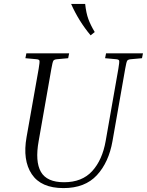

<svg xmlns="http://www.w3.org/2000/svg" viewBox="-20 -953 752 983"><path d="M518 -655 523 -680H712L707 -655L652 -650Q636 -649 631.5 -642.5Q627 -636 621 -601L556 -231Q537 -122 476 -56Q415 10 305 10Q190 10 142.5 -61.5Q95 -133 116 -251L178 -601Q184 -636 182 -642.5Q180 -649 165 -650L110 -655L115 -680H334L329 -655L274 -650Q258 -649 253.5 -642.5Q249 -636 243 -601L178 -231Q159 -126 189.5 -73Q220 -20 308 -20Q400 -20 452 -77Q504 -134 521 -231L586 -601Q592 -636 590 -642.5Q588 -649 573 -650ZM444 -772Q383 -845 344 -933H416Q421 -886 432.5 -855Q444 -824 465 -789Z"/></svg>

Font: Inria Serif Light
Style: Italic
Weight: 300
Italic angle: -10°
Designer: Black Foundry Team
Foundry: Black Foundry
Version: Version 1.000; ttfautohint (v1.8.3)